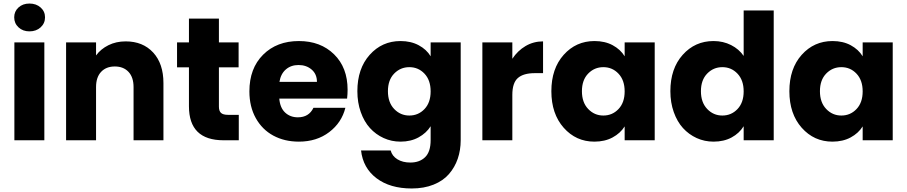

<svg xmlns="http://www.w3.org/2000/svg" viewBox="-20 -800 5173 1095"><path d="M62 0V-558.1H232.9V0ZM147.9 -621.1Q110.4 -621.1 85.7 -644Q61 -667 61 -701.2Q61 -734.9 85.4 -757.3Q109.9 -779.8 147.9 -779.8Q186.5 -779.8 211.7 -757.3Q236.8 -734.9 236.8 -701.2Q236.8 -667 211.7 -644Q186.5 -621.1 147.9 -621.1Z M741.7 0V-303.2Q741.7 -359.4 712.9 -390.1Q684.1 -420.9 634.8 -420.9Q585.4 -420.9 556.6 -390.1Q527.8 -359.4 527.8 -303.2V0H356.9V-558.1H527.8V-483.9Q554.7 -520.5 598.4 -542.2Q642.1 -564 696.8 -564Q794.9 -564 853.5 -500.5Q912.1 -437 912.1 -326.2V0Z M1057.6 -193.8V-416H989.7V-558.1H1057.6V-693.8H1228.5V-558.1H1340.8V-416H1228.5V-191.9Q1228.5 -167 1240.5 -156Q1252.4 -145 1280.8 -145H1341.8V0H1254.9Q1057.6 0 1057.6 -193.8Z M1682.6 -429.2Q1639.6 -429.2 1610.4 -404.1Q1581.1 -378.9 1573.7 -333H1787.6Q1787.6 -377.4 1757.3 -403.3Q1727.1 -429.2 1682.6 -429.2ZM1949.7 -185.1Q1928.7 -100.6 1857.4 -46.4Q1786.1 7.8 1684.6 7.8Q1602.5 7.8 1538.8 -26.6Q1475.1 -61 1438.7 -126.5Q1402.3 -191.9 1402.3 -278.8Q1402.3 -410.2 1480.5 -488Q1558.6 -565.9 1684.6 -565.9Q1808.1 -565.9 1885.3 -490.2Q1962.4 -414.6 1962.4 -288.1Q1962.4 -263.7 1959.5 -237.8H1572.8Q1577.1 -185.1 1606.2 -158Q1635.3 -130.9 1678.7 -130.9Q1741.7 -130.9 1767.6 -185.1Z M2018.1 -279.8Q2018.1 -408.7 2088.4 -487.3Q2158.7 -565.9 2264.2 -565.9Q2323.2 -565.9 2367.9 -542Q2412.6 -518.1 2436 -479V-558.1H2607.4V-1Q2607.4 56.2 2590.6 105.2Q2573.7 154.3 2540.5 192.6Q2507.3 231 2452.9 252.9Q2398.4 274.9 2328.1 274.9Q2204.6 274.9 2127.4 216.6Q2050.3 158.2 2039.1 58.1H2208Q2216.3 89.8 2246.3 108.4Q2276.4 127 2320.3 127Q2373 127 2404.5 96.4Q2436 65.9 2436 -1V-80.1Q2411.6 -41 2367.2 -16.6Q2322.8 7.8 2264.2 7.8Q2212.9 7.8 2168 -12.7Q2123 -33.2 2089.8 -69.8Q2056.6 -106.4 2037.4 -160.9Q2018.1 -215.3 2018.1 -279.8ZM2314.5 -417Q2263.7 -417 2228 -380.4Q2192.4 -343.8 2192.4 -279.8Q2192.4 -215.8 2228 -178.5Q2263.7 -141.1 2314.5 -141.1Q2365.7 -141.1 2400.9 -178Q2436 -214.8 2436 -278.8Q2436 -342.8 2400.9 -379.9Q2365.7 -417 2314.5 -417Z M2901.9 -258.8V0H2731V-558.1H2901.9V-464.8Q2932.1 -510.7 2977.3 -537.4Q3022.5 -564 3077.1 -564V-382.8H3029.8Q2965.3 -382.8 2933.6 -355.2Q2901.9 -327.6 2901.9 -258.8Z M3370.6 -565.9Q3430.2 -565.9 3474.4 -542Q3518.6 -518.1 3542.5 -479V-558.1H3713.9V0H3542.5V-79.1Q3518.1 -40 3473.6 -16.1Q3429.2 7.8 3369.6 7.8Q3265.1 7.8 3194.8 -71.5Q3124.5 -150.9 3124.5 -279.8Q3124.5 -408.7 3194.8 -487.3Q3265.1 -565.9 3370.6 -565.9ZM3420.9 -417Q3370.1 -417 3334.5 -380.4Q3298.8 -343.8 3298.8 -279.8Q3298.8 -215.8 3334.5 -178.5Q3370.1 -141.1 3420.9 -141.1Q3472.2 -141.1 3507.3 -178Q3542.5 -214.8 3542.5 -278.8Q3542.5 -342.8 3507.3 -379.9Q3472.2 -417 3420.9 -417Z M3803.2 -279.8Q3803.2 -408.7 3873.5 -487.3Q3943.8 -565.9 4049.3 -565.9Q4104 -565.9 4149.4 -543Q4194.8 -520 4221.2 -481V-740.2H4392.6V0H4221.2V-80.1Q4196.8 -40 4152.6 -16.1Q4108.4 7.8 4049.3 7.8Q3998 7.8 3953.1 -12.7Q3908.2 -33.2 3875 -69.8Q3841.8 -106.4 3822.5 -160.9Q3803.2 -215.3 3803.2 -279.8ZM4099.6 -417Q4048.8 -417 4013.2 -380.4Q3977.5 -343.8 3977.5 -279.8Q3977.5 -215.8 4013.2 -178.5Q4048.8 -141.1 4099.6 -141.1Q4150.9 -141.1 4186 -178Q4221.2 -214.8 4221.2 -278.8Q4221.2 -342.8 4186 -379.9Q4150.9 -417 4099.6 -417Z M4728 -565.9Q4787.6 -565.9 4831.8 -542Q4876 -518.1 4899.9 -479V-558.1H5071.3V0H4899.9V-79.1Q4875.5 -40 4831.1 -16.1Q4786.6 7.8 4727.1 7.8Q4622.6 7.8 4552.2 -71.5Q4481.9 -150.9 4481.9 -279.8Q4481.9 -408.7 4552.2 -487.3Q4622.6 -565.9 4728 -565.9ZM4778.3 -417Q4727.5 -417 4691.9 -380.4Q4656.2 -343.8 4656.2 -279.8Q4656.2 -215.8 4691.9 -178.5Q4727.5 -141.1 4778.3 -141.1Q4829.6 -141.1 4864.7 -178Q4899.9 -214.8 4899.9 -278.8Q4899.9 -342.8 4864.7 -379.9Q4829.6 -417 4778.3 -417Z"/></svg>

Font: SVN-Poppins
Style: Bold
Weight: 700
Designer: Ninad Kale (Devanagari), Jonny Pinhorn (Latin)
Foundry: Indian Type Foundry
Version: Version 3.200;PS 1.000;hotconv 16.6.54;makeotf.lib2.5.65590